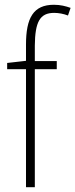

<svg xmlns="http://www.w3.org/2000/svg" viewBox="-20 -785 316 805"><path d="M218 -495V-529H126V-594C127 -693 147 -731 207 -731C226 -731 247 -727 265 -720L276 -752C256 -759 234 -765 206 -765C120 -765 89 -710 89 -598V-530L10 -521V-495H89V0H126V-495Z"/></svg>

Font: Noto Sans Sinhala UI Condensed ExtraLight
Style: Regular
Weight: 200
Width: 3
Designer: Jelle Bosma - Monotype Design Team
Foundry: Monotype Imaging Inc.
Version: Version 2.006